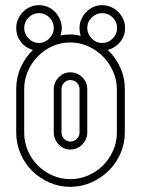

<svg xmlns="http://www.w3.org/2000/svg" viewBox="-20 -715 582 746"><path d="M43 -606Q43 -624 50 -640Q57 -656 69 -668.5Q81 -681 97.5 -688Q114 -695 132 -695Q150 -695 166 -688Q182 -681 194 -668.5Q206 -656 213 -640Q220 -624 220 -606Q220 -592 215 -577Q231 -581 253 -581Q264 -581 273.5 -579.5Q283 -578 294 -576Q291 -583 290 -590.5Q289 -598 289 -606Q289 -624 296 -640Q303 -656 315 -668.5Q327 -681 343 -688Q359 -695 377 -695Q395 -695 411 -688Q427 -681 439.5 -668.5Q452 -656 459 -640Q466 -624 466 -606Q466 -575 447 -552Q428 -529 399 -521Q429 -492 447 -453Q465 -414 465 -369V-200Q465 -157 448 -118.5Q431 -80 402 -51.5Q373 -23 334.5 -6Q296 11 253 11Q210 11 171.5 -6Q133 -23 104.5 -51.5Q76 -80 59.5 -118.5Q43 -157 43 -200V-369Q43 -414 60.5 -453Q78 -492 108 -521Q79 -529 61 -552.5Q43 -576 43 -606ZM253 -550Q217 -550 185 -536Q153 -522 128 -497Q103 -472 88.5 -439Q74 -406 74 -369V-200Q74 -163 88 -130Q102 -97 126.5 -72.5Q151 -48 183.5 -33.5Q216 -19 253 -19Q290 -19 323 -33.5Q356 -48 380.5 -72.5Q405 -97 419.5 -130Q434 -163 434 -200V-369Q434 -404 419.5 -437Q405 -470 380.5 -495Q356 -520 323 -535Q290 -550 253 -550ZM319 -200Q319 -173 299.5 -153.5Q280 -134 253 -134Q227 -134 208 -154Q189 -174 189 -200V-369Q189 -395 208 -414.5Q227 -434 253 -434Q280 -434 299.5 -415Q319 -396 319 -369ZM289 -369Q289 -384 278.5 -394Q268 -404 253 -404Q239 -404 229 -393.5Q219 -383 219 -369V-200Q219 -186 229 -175.5Q239 -165 253 -165Q268 -165 278.5 -175.5Q289 -186 289 -200ZM319 -606Q319 -584 336 -566Q353 -548 377 -548Q401 -548 418 -565.5Q435 -583 435 -606Q435 -630 418 -647Q401 -664 377 -664Q354 -664 336.5 -647Q319 -630 319 -606ZM74 -606Q74 -583 91 -565.5Q108 -548 132 -548Q154 -548 171.5 -565.5Q189 -583 189 -606Q189 -630 172 -647Q155 -664 132 -664Q108 -664 91 -647Q74 -630 74 -606Z"/></svg>

Font: Lichte PostBus
Style: Regular
Weight: 400
Designer: Peter Wiegel
Version: Version 1.001